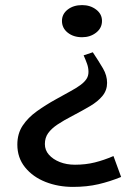

<svg xmlns="http://www.w3.org/2000/svg" viewBox="-20 -724 538 753"><path d="M302 -704Q334 -704 357 -686.5Q380 -669 380 -642Q380 -614 357 -596Q334 -578 302 -578Q268 -578 245.5 -596Q223 -614 223 -642Q223 -669 245.5 -686.5Q268 -704 302 -704ZM455 -30Q411 -12 366 -1.5Q321 9 266 9Q208 9 158.5 -10.5Q109 -30 78.5 -67.5Q48 -105 48 -157Q48 -200 69 -231.5Q90 -263 125 -288Q160 -313 200 -335Q232 -353 256 -366Q280 -379 295.5 -390.5Q311 -402 319 -414Q327 -426 327 -442Q327 -458 321.5 -473.5Q316 -489 308 -507L344 -519Q368 -483 384 -455.5Q400 -428 400 -399Q400 -370 382 -348Q364 -326 333.5 -308Q303 -290 263 -269Q230 -252 206 -236Q182 -220 169 -202Q156 -184 156 -159Q156 -135 172 -117Q188 -99 214.5 -88.5Q241 -78 274 -78Q316 -78 352 -87Q388 -96 425 -112Z"/></svg>

Font: BioRhyme
Style: Regular
Weight: 400
Designer: Aoife Mooney
Foundry: Aoife Mooney Type
Version: Version 1.600;gftools[0.9.33]